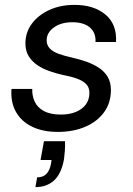

<svg xmlns="http://www.w3.org/2000/svg" viewBox="-20 -528 543 786"><path d="M217 12Q155 12 111 -9.5Q67 -31 45 -70.5Q23 -110 27 -164H112Q111 -136 122 -112Q133 -88 159.5 -73.5Q186 -59 229 -59Q265 -59 291 -70Q317 -81 331.5 -100.5Q346 -120 346 -148Q346 -170 333 -183.5Q320 -197 295.5 -206Q271 -215 238 -221Q211 -227 183.5 -236.5Q156 -246 133.5 -261Q111 -276 97.5 -298Q84 -320 84 -350Q84 -395 110 -430.5Q136 -466 181.5 -487Q227 -508 285 -508Q364 -508 411.5 -468.5Q459 -429 455 -356H371Q373 -394 348 -415.5Q323 -437 276 -437Q230 -437 200.5 -415.5Q171 -394 171 -363Q171 -343 184 -329.5Q197 -316 220.5 -307.5Q244 -299 276 -292Q307 -285 335 -275Q363 -265 385.5 -250Q408 -235 421 -213Q434 -191 434 -159Q434 -107 406 -68.5Q378 -30 329 -9Q280 12 217 12ZM125 238 132 198Q157 198 170.5 183.5Q184 169 189 141L191 127H146L160 50H246Q247 70 245.5 89Q244 108 242 124Q231 184 201 211Q171 238 125 238Z"/></svg>

Font: DM Sans 24pt
Style: Italic
Weight: 400
Italic angle: -10°
Designer: Colophon Foundry, Jonny Pinhorn
Foundry: Colophon Foundry
Version: Version 4.004;gftools[0.9.30]